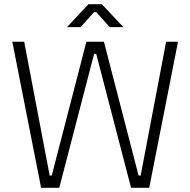

<svg xmlns="http://www.w3.org/2000/svg" viewBox="-20 -900 912 920"><path d="M96 -700 218 -59H228L394 -700H478L644 -59H654L776 -700H833L695 0H608L441 -642H431L264 0H177L39 -700ZM441 -842H431L366 -770H301L404 -880H468L571 -770H506Z"/></svg>

Font: Space Grotesk Variable
Style: Regular
Weight: 400
Designer: Florian Karsten (Space Grotesk), Colophon Foundry (Space Mono)
Foundry: Florian Karsten
Version: Version 1.106